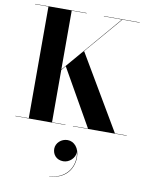

<svg xmlns="http://www.w3.org/2000/svg" viewBox="-113 -831 992 1264"><g transform="rotate(10 383.0 -199.5)"><path d="M17 -2V0H352V-2H262V-351.5L287 -381L502.5 -2H402V0H761.5V-2H682.5L389 -499.5L373.5 -482.5L601 -748H716.5V-750H477V-748H598L262 -355V-748H362V-750H17V-748H106.5V-2ZM306.5 167C306.5 205 332.5 238 379 238C419.5 238 456.5 203 458 162.5C478 267.5 407.5 349.5 305 349.5V351C403 351 464 283 464 197C464 134.5 427.5 95.5 384 95.5C341.5 95.5 306.5 128.5 306.5 167Z"/></g></svg>

Font: Bodoni* 96pt
Style: Bold
Weight: 700
Version: Version 2.3